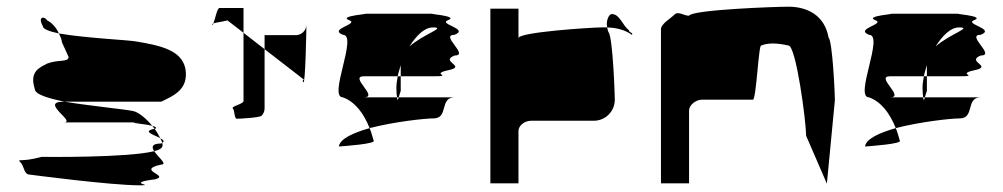

<svg xmlns="http://www.w3.org/2000/svg" viewBox="-20 -736 3000 574"><path d="M41 -251C53 -239 51 -214 69 -214C69 -214 310 -182 397 -182C451 -182 348 -188 444 -200C490 -212 384 -227 462 -244C482 -244 453 -266 441 -284C359 -264 119 -267 104 -267C43 -250 29 -263 41 -251ZM84 -470C84 -454 124 -442 173 -432H462C496 -449 546 -467 534 -532C522 -586 460 -600 387 -612C371 -616 235 -622 156 -636C161 -626 165 -617 165 -610L185 -566C185 -549 155 -559 121 -546C99 -534 67 -523 84 -470ZM108 -658C91 -689 115 -687 121 -675C136 -668 149 -652 156 -636C128 -642 108 -649 108 -658ZM170 -370C211 -370 96 -432 170 -432H173C252 -419 349 -410 378 -404C394 -401 418 -381 435 -360C411 -366 350 -370 397 -370ZM435 -360C437 -357 440 -354 442 -351H444C450 -354 445 -357 435 -360ZM441 -284C433 -296 433 -307 462 -307C463 -308 464 -308 465 -309C466 -306 466 -303 466 -301C466 -294 457 -288 441 -284ZM442 -351C449 -342 455 -331 459 -323C441 -333 403 -343 442 -351ZM459 -323C462 -318 464 -313 465 -309C473 -314 468 -318 459 -323Z M614 -662C615 -661 617 -663 618 -666C615 -665 613 -663 614 -662ZM618 -666C623 -678 629 -712 636 -712H708V-638L660 -675C645 -671 626 -669 618 -666ZM676 -412C682 -406 680 -381 688 -381C697 -381 755 -384 762 -390C768 -396 771 -404 771 -412V-589L708 -638V-434C708 -425 670 -418 676 -412ZM771 -589V-631H865C881 -631 895 -644 896 -661C896 -647 893 -484 887 -490C880 -497 894 -500 886 -500ZM896 -662C896 -662 896 -661 896 -661C896 -661 896 -662 896 -662Z M993 -298C1007 -299 1107 -306 1097 -316C1093 -329 1090 -341 1085 -353C1036 -339 996 -321 993 -298ZM1005 -445C960 -445 1051 -632 1005 -632C960 -650 1057 -664 1023 -676C990 -689 1096 -695 1068 -695H1276C1248 -695 1354 -689 1320 -676C1287 -664 1385 -650 1339 -632C1293 -632 1385 -570 1339 -570C1293 -552 1378 -538 1320 -526C1263 -514 1339 -508 1276 -508H1178V-541C1175 -530 1171 -519 1169 -508H1068C1022 -508 1114 -445 1068 -445H1167C1168 -433 1170 -437 1172 -445H1339C1293 -445 1322 -382 1276 -382C1250 -382 1158 -372 1085 -353C1067 -398 1041 -432 1005 -445ZM1165 -474C1165 -460 1166 -451 1167 -445H1172C1174 -453 1178 -464 1178 -464V-508H1169C1167 -496 1165 -485 1165 -474ZM1204 -597C1247 -635 1316 -654 1274 -654C1249 -654 1225 -630 1204 -597Z M1446 -188H1530V-344C1530 -360 1547 -375 1568 -375H1755C1790 -375 1818 -403 1818 -438C1818 -454 1812 -627 1799 -640C1797 -645 1796 -650 1795 -654H1777C1749 -654 1530 -640 1530 -622V-710H1446ZM1795 -654C1791 -678 1802 -694 1809 -694C1833 -694 1841 -660 1860 -646C1860 -638 1875 -638 1869 -632C1848 -647 1823 -653 1795 -654Z M1956 -188H2040V-406C2040 -421 2059 -438 2079 -438H2231C2241 -438 2248 -607 2256 -600C2276 -608 2301 -608 2337 -600C2360 -600 2390 -372 2390 -330L2452 -187L2476 -437C2476 -454 2469 -612 2457 -624C2445 -692 2391 -716 2337 -716C2299 -716 2049 -707 2040 -689C2023 -689 2008 -704 1996 -692C1984 -680 1956 -665 1956 -648Z M2566 -298C2580 -299 2680 -306 2670 -316C2666 -329 2663 -341 2658 -353C2609 -339 2569 -321 2566 -298ZM2578 -445C2533 -445 2624 -632 2578 -632C2533 -650 2630 -664 2596 -676C2563 -689 2669 -695 2641 -695H2849C2821 -695 2927 -689 2893 -676C2860 -664 2958 -650 2912 -632C2866 -632 2958 -570 2912 -570C2866 -552 2951 -538 2893 -526C2836 -514 2912 -508 2849 -508H2751V-541C2748 -530 2744 -519 2742 -508H2641C2595 -508 2687 -445 2641 -445H2740C2741 -433 2743 -437 2745 -445H2912C2866 -445 2895 -382 2849 -382C2823 -382 2731 -372 2658 -353C2640 -398 2614 -432 2578 -445ZM2738 -474C2738 -460 2739 -451 2740 -445H2745C2747 -453 2751 -464 2751 -464V-508H2742C2740 -496 2738 -485 2738 -474ZM2777 -597C2820 -635 2889 -654 2847 -654C2822 -654 2798 -630 2777 -597Z"/></svg>

Font: bitstorm
Style: exext
Weight: 400
Version: Version 0.2